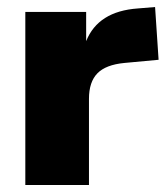

<svg xmlns="http://www.w3.org/2000/svg" viewBox="-20 -526 474 546"><path d="M52 0V-492H225V-409Q259 -494 372 -502L421 -506L431 -356L334 -347Q281 -342 257 -317.5Q233 -293 233 -245V0Z"/></svg>

Font: Nunito Sans Black
Style: Regular
Weight: 900
Designer: Vernon Adams
Foundry: Vernon Adams
Version: Version 3.006; ttfautohint (v1.8.3)